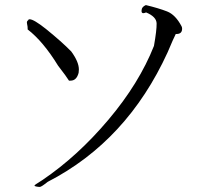

<svg xmlns="http://www.w3.org/2000/svg" viewBox="-20 -725 794 757"><path d="M137 12Q143 12 168 -8Q481 -169 641 -519Q665 -576 673 -591H676Q698 -591 698 -612Q698 -617 696 -621Q672 -667 638.5 -680Q605 -693 555 -705Q538 -698 538 -682Q538 -673 545 -673Q549 -673 556 -676Q597 -659 597.5 -632.5Q598 -606 587 -544Q529 -397 407.5 -253Q286 -109 147 -15L122 1Q116 5 116 7Q116 9 123.5 10.5Q131 12 137 12ZM258 -407Q282 -407 290 -438Q291 -444 291 -451Q291 -481 261 -522Q224 -560 161 -611Q113 -649 97 -649Q92 -649 91 -645Q86 -642 86 -636L87 -629Q89 -621 89 -614V-609Q150 -562 209 -466Q243 -422 252 -407Z"/></svg>

Font: Xiaobo Songti 小帛宋体
Style: Regular
Weight: 400
Version: Version 1.501;March 17, 2024;FontCreator 14.0.0.2814 64-bit